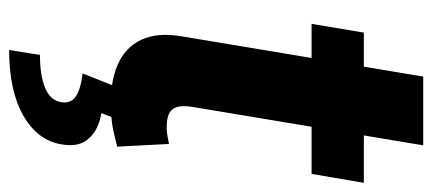

<svg xmlns="http://www.w3.org/2000/svg" viewBox="-283 -433 946 420"><g transform="rotate(90 190.0 -223.0)"><path d="M379.9 -545.9 360.4 -431.6H32.2L51.3 -545.9ZM147.5 -675.8H297.9L213.4 -168Q210.4 -147 214.8 -135.3Q219.2 -123.5 230.2 -119.1Q241.2 -114.7 255.9 -114.7Q267.1 -114.3 278.1 -116.5Q289.1 -118.7 294.9 -119.6L300.8 -6.3Q287.6 -2.9 266.1 2Q244.6 6.8 215.3 7.3Q160.2 9.3 121.8 -7.3Q83.5 -23.9 66.9 -59.3Q50.3 -94.7 59.6 -147.9ZM169.4 -2.9H239.3L227.5 28.3Q262.7 33.7 282.7 55.4Q302.7 77.1 295.9 114.7Q287.6 167.5 233.4 198.7Q179.2 230 89.4 230L100.1 162.6Q144.5 162.6 171.6 151.6Q198.7 140.6 203.1 118.2Q207.5 96.2 192.1 85Q176.8 73.7 140.6 69.3Z"/></g></svg>

Font: Inter Tight
Style: Bold Italic
Weight: 700
Italic angle: -9.39999°
Designer: Rasmus Andersson
Foundry: rsms
Version: Version 3.004